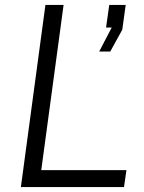

<svg xmlns="http://www.w3.org/2000/svg" viewBox="-20 -762 586 782"><path d="M65 0H485L495 -69H148L239 -742H165ZM429 -552 478 -641 492 -742H425L412 -650H435L384 -552Z"/></svg>

Font: Cheyenne Sans Light
Style: Italic
Weight: 300
Italic angle: -8.13011°
Designer: The Public Sans project authors (U.S. Web Design System), Libre Franklin designed by Pablo Impallari and Rodrigo Fuenzal
Foundry: The Cheyenne Sans Project Authors
Version: Version 2.007